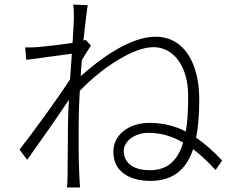

<svg xmlns="http://www.w3.org/2000/svg" viewBox="-20 -801 1040 847"><path d="M641 -50C577 -50 526 -76 526 -135C526 -180 577 -215 634 -215C690 -215 740 -200 788 -172C766 -98 723 -50 641 -50ZM358 -625 348 -622C356 -697 363 -756 367 -778L303 -781C306 -759 306 -736 306 -717C306 -706 303 -665 300 -612C245 -603 176 -596 143 -593C126 -592 109 -591 91 -592L96 -537C162 -546 254 -558 297 -564C294 -528 292 -489 289 -451C242 -377 121 -210 66 -141L100 -96C157 -176 233 -284 284 -361C282 -318 280 -281 280 -259C279 -159 279 -119 278 -24C278 -8 277 16 275 26H333L330 -25C326 -111 327 -158 327 -254C327 -297 329 -347 332 -400C422 -495 564 -593 657 -593C742 -593 810 -514 810 -378C810 -321 808 -268 800 -221C752 -245 700 -259 639 -259C548 -259 480 -206 480 -132C480 -39 558 -3 644 -3C743 -3 802 -53 832 -143C865 -118 898 -87 931 -51L960 -93C924 -131 886 -166 845 -194C855 -242 859 -299 859 -363C859 -516 796 -639 666 -639C553 -639 421 -541 336 -465C337 -489 339 -512 341 -536C354 -558 370 -582 381 -600Z"/></svg>

Font: Genne Gothic Light
Style: Regular
Weight: 300
Designer: Ryoko NISHIZUKA (kana & ideographs); Paul D. Hunt (Latin, Greek & Cyrillic); Wenlong ZHANG (bopomofo); Sandoll Communica
Foundry: Adobe Systems Incorporated
Version: Version 1.004;PS 1.004;hotconv 16.6.51;makeotf.lib2.5.65220